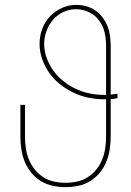

<svg xmlns="http://www.w3.org/2000/svg" viewBox="-20 -763 540 791"><path d="M250 8Q224 8 197.5 2.5Q171 -3 148.5 -17Q126 -31 109 -51.5Q92 -72 82 -96.5Q72 -121 68 -147.5Q64 -174 64 -200V-331H83V-200Q83 -176 86.5 -152Q90 -128 99 -106Q108 -84 123 -65Q138 -46 158.5 -33Q179 -20 202.5 -15Q226 -10 250 -10Q274 -10 297.5 -15Q321 -20 341.5 -33Q362 -46 377 -65Q392 -84 401 -106Q410 -128 413.5 -152Q417 -176 417 -200V-354H409Q377 -354 345 -360.5Q313 -367 283.5 -381Q254 -395 228.5 -415Q203 -435 184 -461.5Q165 -488 154 -519Q143 -550 143 -582Q143 -613 153.5 -642.5Q164 -672 185 -694.5Q206 -717 234.5 -730Q263 -743 294 -743Q314 -743 334.5 -737.5Q355 -732 372 -720.5Q389 -709 402 -692Q415 -675 422.5 -656Q430 -637 433 -616.5Q436 -596 436 -575V-373Q443 -374 450 -375Q457 -376 464 -377V-359Q457 -357 450 -356Q443 -355 436 -355V-200Q436 -174 432 -147.5Q428 -121 418 -96.5Q408 -72 391 -51.5Q374 -31 351.5 -17Q329 -3 302.5 2.5Q276 8 250 8ZM409 -372H417V-575Q417 -593 414.5 -611.5Q412 -630 405.5 -647Q399 -664 388 -679Q377 -694 362 -704Q347 -714 329.5 -719.5Q312 -725 293 -725Q266 -725 241 -713.5Q216 -702 198.5 -681.5Q181 -661 171.5 -635Q162 -609 162 -582Q162 -552 172.5 -523.5Q183 -495 200.5 -471Q218 -447 242 -428Q266 -409 293 -396.5Q320 -384 349.5 -378Q379 -372 409 -372Z"/></svg>

Font: Iosevka SS18 Thin
Style: Regular
Weight: 100
Monospace: yes
Designer: Belleve Invis
Foundry: Belleve Invis
Version: Version 25.1.1; ttfautohint (v1.8.4)